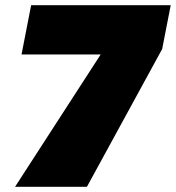

<svg xmlns="http://www.w3.org/2000/svg" viewBox="-20 -720 678 740"><path d="M38 0 368 -510H63L100 -700H638L605 -531L315 0Z"/></svg>

Font: REM Black
Style: Italic
Weight: 900
Italic angle: -11°
Designer: Octavio Pardo
Foundry: Ashler Design
Version: Version 1.005;gftools[0.9.28]